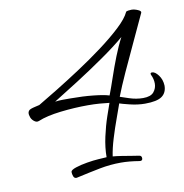

<svg xmlns="http://www.w3.org/2000/svg" viewBox="-68 -605 659 688"><g transform="rotate(-10 262.0 -261.5)"><path d="M155 18Q148 18 145 10Q142 2 142 -6Q143 -13 161 -19Q179 -25 203 -29Q227 -33 244 -34L275 -36Q275 -71 283.5 -109.5Q292 -148 303 -180Q314 -212 319 -226Q303 -228 283.5 -229.5Q264 -231 241 -231Q192 -231 141 -225Q90 -219 59 -206Q50 -202 40.5 -210Q31 -218 29 -228Q27 -234 27 -238Q27 -250 39 -254Q44 -256 55 -258.5Q66 -261 70 -262Q99 -279 140.5 -304.5Q182 -330 228.5 -360.5Q275 -391 318 -423Q361 -455 392.5 -484.5Q424 -514 434 -536Q435 -539 442.5 -540Q450 -541 454 -541Q465 -541 477.5 -535.5Q490 -530 487 -524Q466 -478 441 -425Q416 -372 394 -323.5Q372 -275 359 -241Q365 -239 390.5 -230.5Q416 -222 441 -222Q469 -222 480 -235.5Q491 -249 491 -266Q491 -283 483 -299Q480 -307 488 -307Q499 -307 511 -291Q523 -275 524 -253Q524 -227 506 -214Q488 -201 444 -201Q418 -201 389.5 -208Q361 -215 353 -218Q347 -200 335 -167.5Q323 -135 312 -99Q301 -63 297 -35Q310 -34 329 -31Q348 -28 365.5 -25Q383 -22 391 -21Q400 -20 400 -10Q400 0 388 -2Q352 -8 322 -8Q283 -8 244.5 -0.5Q206 7 157 18ZM324 -252Q334 -278 346 -313.5Q358 -349 372.5 -386Q387 -423 402 -451Q368 -422 318.5 -387.5Q269 -353 218 -320.5Q167 -288 128 -264Q142 -266 156.5 -266Q171 -266 185 -266Q229 -266 267 -262Q305 -258 324 -252Z"/></g></svg>

Font: Moon Dance
Style: Regular
Weight: 400
Designer: Robert E. Leuschke
Foundry: Robert E. Leuschke
Version: Version 1.010; ttfautohint (v1.8.3)